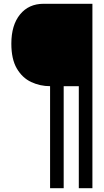

<svg xmlns="http://www.w3.org/2000/svg" viewBox="-20 -788 552 1016"><path d="M245 208V-332Q192 -332 145 -354Q98 -376 69 -425.5Q40 -475 40 -557Q40 -655 86 -711.5Q132 -768 211 -768H469V208H397V-332H317V208Z"/></svg>

Font: Hasubi Mono
Style: Regular
Weight: 400
Designer: Eli Heuer
Foundry: Eli Heuer
Version: Version 1.000